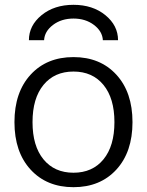

<svg xmlns="http://www.w3.org/2000/svg" viewBox="-20 -767 610 797"><path d="M470 -600H407Q405 -637 370 -663.5Q335 -690 285 -690Q235 -690 200 -663.5Q165 -637 163 -600H100Q100 -661 152.5 -704Q205 -747 285 -747Q365 -747 417.5 -704Q470 -661 470 -600ZM160.5 -105.5Q206 -50 285 -50Q364 -50 409.5 -105.5Q455 -161 455 -260Q455 -359 409.5 -414.5Q364 -470 285 -470Q206 -470 160.5 -414.5Q115 -359 115 -260Q115 -161 160.5 -105.5ZM463 -63Q396 10 285 10Q174 10 107 -63Q40 -136 40 -260Q40 -384 107 -457Q174 -530 285 -530Q396 -530 463 -457Q530 -384 530 -260Q530 -136 463 -63Z"/></svg>

Font: M PLUS 1p
Style: Regular
Weight: 400
Version: Version 1.062